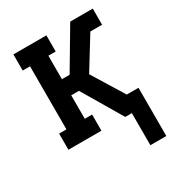

<svg xmlns="http://www.w3.org/2000/svg" viewBox="-168 -626 835 907"><g transform="rotate(-30 250.0 -172.5)"><path d="M387 175V0H351L234 -198L223 -216H181V-88H221V0H41V-88H81V-432H41V-520H221V-432H181V-304H223L351 -520H474V-432H410L304 -260L410 -88H474V175Z"/></g></svg>

Font: Iosevka Curly Slab Semibold
Style: Regular
Weight: 600
Monospace: yes
Designer: Belleve Invis
Foundry: Belleve Invis
Version: Version 22.1.2; ttfautohint (v1.8.4)